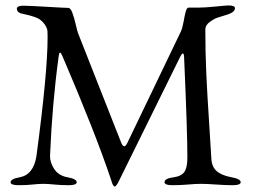

<svg xmlns="http://www.w3.org/2000/svg" viewBox="-20 -676 941 706"><path d="M735 -568Q735 -485 738.5 -407Q742 -329 748.5 -232.5Q755 -136 757 -95Q758 -64 776 -47.5Q794 -31 832 -24Q865 -18 865 -6Q865 5 836 5Q808 5 774.5 2.5Q741 0 719 0Q700 0 671.5 2.5Q643 5 614 5Q585 5 585 -6Q585 -20 618 -24Q647 -28 658 -44Q669 -60 669 -96Q669 -194 657 -464Q656 -495 641 -464L419 -14Q414 -3 410 2.5Q406 8 403.5 9.5Q401 11 398 7.5Q395 4 393 -1Q391 -6 388 -16Q332 -184 209 -471Q199 -494 196 -471Q172 -295 164 -104Q163 -80 179 -55Q195 -30 229 -24Q262 -18 262 -6Q262 5 233 5Q204 5 179.5 2.5Q155 0 139 0Q123 0 100 2.5Q77 5 48 5Q19 5 19 -6Q19 -18 52 -24Q103 -33 114 -102Q155 -409 155 -538Q155 -539 155 -542Q155 -556 154.5 -562Q154 -568 150.5 -576Q147 -584 139 -593Q133 -600 125.5 -605Q118 -610 107.5 -613.5Q97 -617 90 -619Q83 -621 71 -623.5Q59 -626 56 -627Q42 -632 42 -644Q42 -655 65 -655Q85 -655 152 -651Q219 -647 231 -647Q239 -647 245.5 -630.5Q252 -614 258 -588Q264 -562 267 -554L425 -153Q436 -125 448 -150L645 -560Q651 -573 655 -596Q659 -619 663 -633.5Q667 -648 673 -648H709Q733 -648 773 -652Q813 -656 820 -656Q844 -656 844 -646Q844 -632 818 -623Q792 -615 779.5 -611Q767 -607 751 -595Q735 -583 735 -568Z"/></svg>

Font: EB Garamond
Style: SC
Weight: 400
Version: Version 000.010